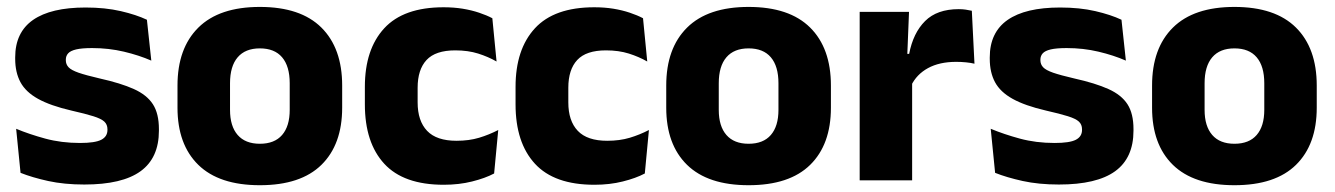

<svg xmlns="http://www.w3.org/2000/svg" viewBox="-20 -526 3894 560"><path d="M225.9 12.2Q167.3 12.2 120.3 1.9Q73.4 -8.5 39.9 -21.9L27.1 -150.4Q65.5 -134.4 112.2 -121.7Q159 -109 213.5 -109Q257.2 -109 275.3 -118.3Q293.4 -127.6 293.4 -147.1V-149Q293.4 -162.7 284.3 -171.3Q275.2 -179.8 252.2 -187Q229.3 -194.2 188.3 -203.5Q126.8 -217.8 91 -237.7Q55.1 -257.6 39.7 -286.2Q24.3 -314.8 24.3 -354.5V-358.6Q24.3 -431.6 76.4 -467.9Q128.5 -504.1 229.5 -504.1Q286.5 -504.1 332.1 -493.6Q377.7 -483 408.5 -468.4L421.3 -349.2Q385.7 -364.8 341.4 -375.3Q297.1 -385.8 248.6 -385.8Q219 -385.8 202.2 -381.9Q185.4 -377.9 178.7 -370.3Q172 -362.8 172 -352.1V-350.3Q172 -338.4 179.9 -329.9Q187.8 -321.4 209.2 -313.9Q230.6 -306.5 270.7 -297.2Q332.3 -283.5 370.4 -266.3Q408.4 -249.2 426 -221.9Q443.5 -194.7 443.5 -149.3V-144.9Q443.5 -65.4 390 -26.6Q336.5 12.2 225.9 12.2Z M737.9 14.2Q619.2 14.2 558.4 -45.2Q497.7 -104.6 497.7 -211.9V-276.5Q497.7 -385.4 558.6 -445.6Q619.5 -505.8 737.9 -505.8Q856.7 -505.8 917.4 -445.6Q978 -385.4 978 -276.5V-211.9Q978 -104.6 917.5 -45.2Q857.1 14.2 737.9 14.2ZM737.9 -106.7Q780.7 -106.7 802.8 -132.3Q825 -157.9 825 -205.5V-283.2Q825 -332.8 802.8 -358.9Q780.7 -384.9 737.9 -384.9Q695.5 -384.9 673.2 -358.9Q650.9 -332.8 650.9 -283.2V-205.5Q650.9 -157.9 673.2 -132.3Q695.5 -106.7 737.9 -106.7Z M1274.1 12.9Q1157.1 12.9 1100.7 -48.5Q1044.2 -109.9 1044.2 -221.7V-272.7Q1044.2 -382.2 1100.7 -443.5Q1157.2 -504.8 1273.7 -504.8Q1303.4 -504.8 1329.5 -500.6Q1355.6 -496.3 1377.5 -488.9Q1399.4 -481.6 1416 -472.8L1428.3 -346.6Q1404 -360.5 1374.6 -369.8Q1345.2 -379.1 1308 -379.1Q1250.1 -379.1 1224.1 -351Q1198.1 -323 1198.1 -270V-227.3Q1198.1 -173.4 1225.7 -144.4Q1253.2 -115.4 1311.5 -115.4Q1348.1 -115.4 1377.3 -124.2Q1406.5 -133 1433.2 -146.8L1421.2 -20Q1395.1 -6.2 1357 3.3Q1319 12.9 1274.1 12.9Z M1713.6 12.9Q1596.6 12.9 1540.2 -48.5Q1483.7 -109.9 1483.7 -221.7V-272.7Q1483.7 -382.2 1540.2 -443.5Q1596.7 -504.8 1713.2 -504.8Q1742.9 -504.8 1769 -500.6Q1795.1 -496.3 1817 -488.9Q1838.9 -481.6 1855.5 -472.8L1867.8 -346.6Q1843.5 -360.5 1814.1 -369.8Q1784.7 -379.1 1747.5 -379.1Q1689.6 -379.1 1663.6 -351Q1637.6 -323 1637.6 -270V-227.3Q1637.6 -173.4 1665.2 -144.4Q1692.7 -115.4 1751 -115.4Q1787.6 -115.4 1816.8 -124.2Q1846 -133 1872.7 -146.8L1860.7 -20Q1834.6 -6.2 1796.5 3.3Q1758.5 12.9 1713.6 12.9Z M2163.4 14.2Q2044.7 14.2 1983.9 -45.2Q1923.2 -104.6 1923.2 -211.9V-276.5Q1923.2 -385.4 1984.1 -445.6Q2045 -505.8 2163.4 -505.8Q2282.2 -505.8 2342.9 -445.6Q2403.5 -385.4 2403.5 -276.5V-211.9Q2403.5 -104.6 2343 -45.2Q2282.6 14.2 2163.4 14.2ZM2163.4 -106.7Q2206.2 -106.7 2228.3 -132.3Q2250.5 -157.9 2250.5 -205.5V-283.2Q2250.5 -332.8 2228.3 -358.9Q2206.2 -384.9 2163.4 -384.9Q2121 -384.9 2098.7 -358.9Q2076.4 -332.8 2076.4 -283.2V-205.5Q2076.4 -157.9 2098.7 -132.3Q2121 -106.7 2163.4 -106.7Z M2637.4 -276 2595.5 -368.9H2631.7Q2643.4 -430 2678.2 -464.6Q2712.9 -499.3 2776.3 -499.3Q2787.4 -499.3 2796.7 -497.9Q2806.1 -496.5 2814.5 -494.6L2822.2 -340.2Q2811.6 -342.8 2797.5 -344.2Q2783.4 -345.6 2769 -345.6Q2720 -345.6 2686.6 -327.3Q2653.2 -309 2637.4 -276ZM2487.4 0V-491.4H2631.3L2625 -334.7L2640.4 -332.5V0Z M3068.4 12.2Q3009.8 12.2 2962.8 1.9Q2915.9 -8.5 2882.4 -21.9L2869.6 -150.4Q2908 -134.4 2954.7 -121.7Q3001.5 -109 3056 -109Q3099.7 -109 3117.8 -118.3Q3135.9 -127.6 3135.9 -147.1V-149Q3135.9 -162.7 3126.8 -171.3Q3117.7 -179.8 3094.7 -187Q3071.8 -194.2 3030.8 -203.5Q2969.3 -217.8 2933.5 -237.7Q2897.6 -257.6 2882.2 -286.2Q2866.8 -314.8 2866.8 -354.5V-358.6Q2866.8 -431.6 2918.9 -467.9Q2971 -504.1 3072 -504.1Q3129 -504.1 3174.6 -493.6Q3220.2 -483 3251 -468.4L3263.8 -349.2Q3228.2 -364.8 3183.9 -375.3Q3139.6 -385.8 3091.1 -385.8Q3061.5 -385.8 3044.7 -381.9Q3027.9 -377.9 3021.2 -370.3Q3014.5 -362.8 3014.5 -352.1V-350.3Q3014.5 -338.4 3022.4 -329.9Q3030.3 -321.4 3051.7 -313.9Q3073.1 -306.5 3113.2 -297.2Q3174.8 -283.5 3212.9 -266.3Q3250.9 -249.2 3268.5 -221.9Q3286 -194.7 3286 -149.3V-144.9Q3286 -65.4 3232.5 -26.6Q3179 12.2 3068.4 12.2Z M3580.4 14.2Q3461.7 14.2 3400.9 -45.2Q3340.2 -104.6 3340.2 -211.9V-276.5Q3340.2 -385.4 3401.1 -445.6Q3462 -505.8 3580.4 -505.8Q3699.2 -505.8 3759.9 -445.6Q3820.5 -385.4 3820.5 -276.5V-211.9Q3820.5 -104.6 3760 -45.2Q3699.6 14.2 3580.4 14.2ZM3580.4 -106.7Q3623.2 -106.7 3645.3 -132.3Q3667.5 -157.9 3667.5 -205.5V-283.2Q3667.5 -332.8 3645.3 -358.9Q3623.2 -384.9 3580.4 -384.9Q3538 -384.9 3515.7 -358.9Q3493.4 -332.8 3493.4 -283.2V-205.5Q3493.4 -157.9 3515.7 -132.3Q3538 -106.7 3580.4 -106.7Z"/></svg>

Font: Anek Bangla Medium
Style: Regular
Weight: 500
Designer: Sulekha Rajkumar (Bangla), Yesha Goshar (Latin)
Foundry: Ek Type
Version: Version 1.003